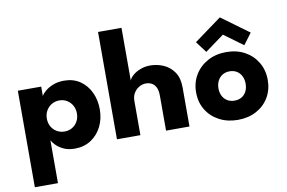

<svg xmlns="http://www.w3.org/2000/svg" viewBox="-89 -846 1811 1212"><g transform="rotate(-10 817.0 -240.0)"><path d="M189.6 208H41.4V-410.5H191.1V-350.1Q198.1 -364.2 217.9 -381Q237.6 -397.9 268.5 -410.2Q299.5 -422.5 338.8 -422.5Q398.4 -422.5 441.4 -393.1Q484.3 -363.8 507.4 -314.6Q530.6 -265.4 530.6 -205Q530.6 -144.6 506 -95.4Q481.4 -46.2 437.1 -17.1Q392.7 12 333.1 12Q289.9 12 259.3 -3.2Q228.7 -18.4 211.4 -37.4Q194.1 -56.4 189.6 -67.1ZM383.8 -205Q383.8 -233.7 371.1 -256.3Q358.4 -278.9 336.8 -291.8Q315.3 -304.8 288.7 -304.8Q260.9 -304.8 238.8 -291.7Q216.7 -278.6 203.9 -256Q191.1 -233.4 191.1 -205Q191.1 -176.6 203.9 -154Q216.7 -131.4 238.8 -118.6Q260.9 -105.7 288.7 -105.7Q315.3 -105.7 336.8 -118.4Q358.4 -131.1 371.1 -153.7Q383.8 -176.3 383.8 -205Z M891.5 -422.5Q934.7 -422.5 975.5 -405.1Q1016.4 -387.7 1042.8 -349.8Q1069.3 -311.9 1069.3 -250.6V0H919.1V-225.9Q919.1 -270.3 899.3 -292.9Q879.5 -315.5 845.1 -315.5Q822.4 -315.5 801.5 -303.4Q780.7 -291.4 767.7 -270Q754.7 -248.6 754.7 -220.6V0H604.4V-688H754.7V-349.7Q760.2 -366.3 779.6 -383.1Q798.9 -399.9 828.2 -411.2Q857.5 -422.5 891.5 -422.5Z M1378.7 12Q1311.6 12 1259.4 -15.8Q1207.1 -43.5 1177.4 -92.3Q1147.7 -141.1 1147.7 -204Q1147.7 -266.9 1177.4 -316.2Q1207.1 -365.6 1259.4 -394.1Q1311.6 -422.5 1378.7 -422.5Q1445.9 -422.5 1497.3 -394.1Q1548.7 -365.6 1577.8 -316.2Q1606.9 -266.9 1606.9 -204Q1606.9 -141.1 1577.8 -92.3Q1548.7 -43.5 1497.3 -15.8Q1445.9 12 1378.7 12ZM1378.7 -111.4Q1405.4 -111.4 1424.7 -123.2Q1444.1 -134.9 1454.7 -156.1Q1465.3 -177.4 1465.3 -204.7Q1465.3 -232.1 1454.7 -253.4Q1444.1 -274.8 1424.7 -286.9Q1405.4 -299.1 1378.7 -299.1Q1352.1 -299.1 1332.5 -286.9Q1312.9 -274.8 1302 -253.4Q1291.1 -232.1 1291.1 -204.7Q1291.1 -177.4 1302 -156.1Q1312.9 -134.9 1332.5 -123.2Q1352.1 -111.4 1378.7 -111.4ZM1255.7 -445.4 1201.9 -516.9 1377.5 -645.2 1552.9 -516.7 1499.2 -445.1 1377.5 -534.4Z"/></g></svg>

Font: League Spartan Extralight
Style: Regular
Weight: 200
Foundry: The League of Moveable Type
Version: Version 2.300; ttfautohint (v1.8.3)